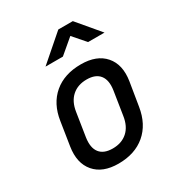

<svg xmlns="http://www.w3.org/2000/svg" viewBox="-186 -909 972 1043"><g transform="rotate(-30 300.0 -387.5)"><path d="M254 10Q155 10 106 -47.5Q57 -105 72 -202L95 -349Q110 -449 175.5 -504.5Q241 -560 345 -560Q444 -560 493.5 -503Q543 -446 528 -349L504 -202Q488 -101 422.5 -45.5Q357 10 254 10ZM268 -77Q324 -77 360 -109Q396 -141 405 -202L428 -349Q437 -409 412 -441Q387 -473 331 -473Q275 -473 239 -441Q203 -409 194 -349L171 -202Q162 -141 187 -109Q212 -77 268 -77ZM173 -645 334 -785H425L543 -645H440L373 -722L282 -645Z"/></g></svg>

Font: JetBrains Mono NL Medium
Style: Italic
Weight: 500
Italic angle: -9°
Monospace: yes
Designer: Philipp Nurullin, Konstantin Bulenkov
Foundry: JetBrains
Version: Version 2.305; ttfautohint (v1.8.4.7-5d5b)